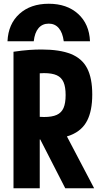

<svg xmlns="http://www.w3.org/2000/svg" viewBox="-20 -1004 540 1024"><path d="M240 -984Q337 -984 396.5 -930Q456 -876 460 -784H320Q314 -830 293.5 -854Q273 -878 240 -878Q206 -878 185.5 -854Q165 -830 160 -784H20Q24 -876 83.5 -930Q143 -984 240 -984ZM52 -728Q99 -735 134.5 -737.5Q170 -740 201 -740Q299 -740 358.5 -716Q418 -692 445 -639.5Q472 -587 472 -500Q472 -414 445 -361Q418 -308 358.5 -284Q299 -260 201 -260Q176 -260 152.5 -261.5Q129 -263 112 -264L160 -384Q175 -382 189.5 -381Q204 -380 215 -380Q258 -380 283 -391.5Q308 -403 319 -428.5Q330 -454 330 -497Q330 -540 319 -565.5Q308 -591 283 -602.5Q258 -614 215 -614Q204 -614 190.5 -613Q177 -612 160 -610L192 -647V0H52ZM328 0 164 -320H314L482 0Z"/></svg>

Font: M PLUS 1 Code
Style: Bold
Weight: 700
Designer: Coji Morishita
Foundry: UNDERFOREST DESIGN
Version: Version 1.002